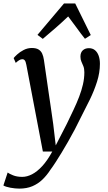

<svg xmlns="http://www.w3.org/2000/svg" viewBox="-64 -836 619 1104"><path d="M87.5 -463Q84 -482 78.5 -488.8Q73 -495.5 64.5 -495.5Q55.5 -495.5 46.8 -490.2Q38 -485 26.5 -474.5L14.5 -502Q19.5 -509 34.8 -523Q50 -537 72 -548.5Q94 -560 119 -560Q143.5 -560 157.5 -551.5Q171.5 -543 178.5 -527.8Q185.5 -512.5 188.5 -491.5Q195 -446 201.8 -399.8Q208.5 -353.5 215.2 -307.2Q222 -261 228.8 -214.8Q235.5 -168.5 242 -122.5L256.5 0L320.5 -124.5Q341 -167 359.2 -205.5Q377.5 -244 391.2 -280Q405 -316 413 -350.8Q421 -385.5 421 -420.5Q421 -441 415.5 -455Q410 -469 404.2 -481.5Q398.5 -494 398.5 -510.5Q398.5 -534 412 -546.5Q425.5 -559 447 -559Q468 -559 482 -547.5Q496 -536 503.2 -515.8Q510.5 -495.5 510.5 -469Q510.5 -418.5 494 -366.5Q477.5 -314.5 453 -264.2Q428.5 -214 404.5 -168Q386 -129.5 366.5 -92.5Q347 -55.5 327.5 -21.5Q308 12.5 289.8 42.5Q271.5 72.5 255.5 97.2Q239.5 122 226 140Q205.5 172 180 196.5Q154.5 221 122 234.8Q89.5 248.5 47.5 248.5Q23.5 248.5 -3.8 243.5Q-31 238.5 -44.5 230.5L-20 156Q-11 163 11 172Q33 181 64 181Q91.5 181 120.5 166Q149.5 151 179 119Q208.5 87 236.5 35.5H182.5ZM182 -612.5 151.5 -635.5 304 -816H368.5L458 -634.5L424.5 -613Q399.5 -644 376.8 -676Q354 -708 328 -741.5Q294 -709 257.2 -676.8Q220.5 -644.5 182 -612.5Z"/></svg>

Font: Merriweather 36pt
Style: Italic
Weight: 400
Italic angle: -7.8°
Version: Version 2.101